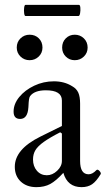

<svg xmlns="http://www.w3.org/2000/svg" viewBox="-20 -760 435 791"><path d="M130 11Q90 11 65.5 -12Q41 -35 41 -73Q41 -145 146 -197L235 -241V-346Q235 -388 169 -388Q122 -388 104 -364Q101 -360 99.5 -350.5Q98 -341 97 -318Q94 -270 63 -270Q36 -270 36 -300Q36 -332 59.5 -360.5Q83 -389 121 -407Q159 -425 202 -425Q245 -425 277 -405Q295 -395 302.5 -378.5Q310 -362 310 -333V-97Q310 -42 345 -42Q361 -42 377 -59Q382 -64 389.5 -56Q397 -48 395 -43Q377 -13 359.5 -1Q342 11 316 11Q258 11 241 -48Q211 -15 187 -2Q163 11 130 11ZM173 -38Q196 -38 215.5 -56.5Q235 -75 235 -97V-210L228 -215Q185 -193 160.5 -175.5Q136 -158 126 -141.5Q116 -125 116 -103Q116 -75 132 -56.5Q148 -38 173 -38ZM102 -512Q80 -512 64.5 -527Q49 -542 49 -564Q49 -587 64.5 -602Q80 -617 102 -617Q125 -617 140 -602Q155 -587 155 -564Q155 -542 139.5 -527Q124 -512 102 -512ZM288 -512Q266 -512 251 -527Q236 -542 236 -564Q236 -587 251 -602Q266 -617 288 -617Q310 -617 325.5 -602Q341 -587 341 -564Q341 -542 325.5 -527Q310 -512 288 -512ZM85 -694Q81 -694 79.5 -705.5Q78 -717 79.5 -728.5Q81 -740 85 -740H305Q310 -740 311 -728.5Q312 -717 310 -705.5Q308 -694 303 -694Z"/></svg>

Font: Junicode
Style: Regular
Weight: 400
Designer: Peter S. Baker
Version: Version 2.100; ttfautohint (v1.8.4)